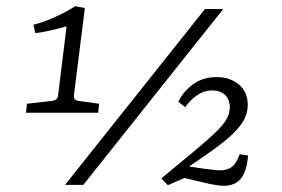

<svg xmlns="http://www.w3.org/2000/svg" viewBox="-20 -597 912 620"><path d="M219 -292Q218 -282 220.5 -277.5Q223 -273 235 -271L300 -262L297 -233H64L67 -262L146 -271Q159 -273 163 -277.5Q167 -282 168 -292L195 -512Q170 -505 144.5 -499Q119 -493 94 -490L88 -517Q123 -526 159 -542.5Q195 -559 223 -577L254 -571ZM190 0 642 -568H701L249 0ZM522 1 501 -21Q568 -76 611 -112Q654 -148 678.5 -172Q703 -196 712.5 -214Q722 -232 722 -250Q722 -276 706.5 -290.5Q691 -305 665 -305Q639 -305 616.5 -289.5Q594 -274 578 -251L556 -268Q569 -298 601 -323Q633 -348 680 -348Q723 -348 751.5 -324Q780 -300 780 -258Q780 -233 768 -210.5Q756 -188 731.5 -164.5Q707 -141 668 -113Q629 -85 575 -49L588 -28ZM704 3Q690 3 671 -0.5Q652 -4 636 -8L546 -29L573 -62L640 -52Q650 -51 665.5 -49Q681 -47 691 -47Q713 -47 728 -57.5Q743 -68 754 -99L781 -95Q777 -43 757.5 -20Q738 3 704 3Z"/></svg>

Font: Yrsa Light
Style: Italic
Weight: 300
Italic angle: -7.10001°
Designer: Anna Giedrys (Yrsa+Rasa design), David Brezina (Yrsa art-direction, Rasa art-direction, design)
Foundry: Rosetta Type Foundry
Version: Version 2.004